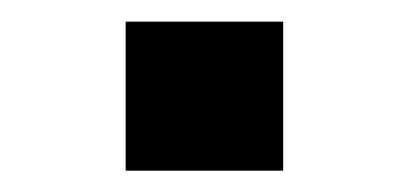

<svg xmlns="http://www.w3.org/2000/svg" viewBox="-20 -175 375 180"><path d="M97.8 -154.7H245.5V-15H97.8Z"/></svg>

Font: Pinar-DS3-FD Bold
Style: Regular
Weight: 700
Designer: Amin Abedi
Version: Version 3.000